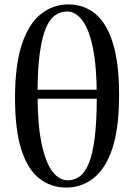

<svg xmlns="http://www.w3.org/2000/svg" viewBox="-20 -833 607 869"><path d="M280 16Q210 16 157.5 -25.5Q105 -67 76.5 -156Q48 -245 48 -389Q48 -542 80 -635.5Q112 -729 167 -771Q222 -813 289 -813Q360 -813 411.5 -770.5Q463 -728 491 -637.5Q519 -547 519 -403Q519 -251 488 -159.5Q457 -68 402.5 -26Q348 16 280 16ZM287 -17Q316 -17 340 -34Q364 -51 381.5 -92.5Q399 -134 408.5 -208Q418 -282 418 -394Q418 -531 400.5 -616Q383 -701 352.5 -741Q322 -781 284 -781Q254 -781 229.5 -764Q205 -747 187.5 -705.5Q170 -664 160 -592Q150 -520 150 -409Q150 -268 168.5 -182Q187 -96 217.5 -56.5Q248 -17 287 -17ZM86 -386V-427H485V-386Z"/></svg>

Font: Noto Serif TC SemiBold
Style: Regular
Weight: 600
Version: Version 2.002-H1;hotconv 1.1.0;makeotfexe 2.6.0